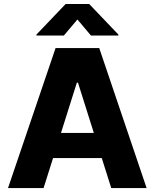

<svg xmlns="http://www.w3.org/2000/svg" viewBox="-20 -950 782 970"><path d="M20.5 0 260.7 -707H481.4L720.7 0H542L494.1 -151.4H248L200.2 0ZM454.1 -278.3 374 -532.2H368.2L288.1 -278.3ZM371.1 -851.6 302.7 -770.5H164.1V-775.4L311.5 -929.7H430.7L578.1 -775.4V-770.5H439.5Z"/></svg>

Font: Pretendard GOV ExtraBold
Style: Regular
Weight: 800
Designer: Base glyphs from Inter by Rasmus Andersson; Hangeul glyphs from Noto Sans CJK(Source Han Sans) by Jang Soo-young and Kan
Foundry: Kil Hyung-jin
Version: Version 1.309